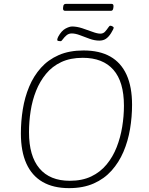

<svg xmlns="http://www.w3.org/2000/svg" viewBox="-20 -967 771 993"><path d="M337 6Q256 6 200.5 -26Q145 -58 116.5 -121Q88 -184 88 -277Q88 -340 98 -402Q108 -464 131 -519Q154 -574 191.5 -616Q229 -658 283.5 -682Q338 -706 412 -706Q495 -706 550.5 -674.5Q606 -643 634.5 -580.5Q663 -518 663 -425Q663 -362 652.5 -299.5Q642 -237 618.5 -182Q595 -127 557 -84.5Q519 -42 464.5 -18Q410 6 337 6ZM341 -32Q405 -32 452 -54.5Q499 -77 531.5 -116.5Q564 -156 583.5 -206Q603 -256 612 -311Q621 -366 621 -420Q621 -544 566.5 -606Q512 -668 408 -668Q344 -668 297 -646Q250 -624 218 -585Q186 -546 166.5 -497Q147 -448 138.5 -393Q130 -338 130 -283Q130 -160 184 -96Q238 -32 341 -32ZM294 -754Q289 -754 282.5 -755Q276 -756 276 -761Q276 -764 277.5 -768.5Q279 -773 281 -777Q298 -808 318.5 -819Q339 -830 353 -830Q377 -830 405 -821Q433 -812 458 -802.5Q483 -793 499 -793Q514 -793 523.5 -803.5Q533 -814 539.5 -824Q546 -834 550 -834Q556 -834 562 -830.5Q568 -827 568 -824Q568 -821 564.5 -813.5Q561 -806 554 -795Q542 -776 528 -766.5Q514 -757 494 -757Q469 -757 443 -766.5Q417 -776 393.5 -785Q370 -794 351 -794Q335 -794 323.5 -784Q312 -774 305 -764Q298 -754 294 -754ZM317 -911Q305 -911 306 -925L307 -933Q308 -947 321 -947H557Q568 -947 567 -933L566 -925Q565 -918 562 -914.5Q559 -911 553 -911Z"/></svg>

Font: Asap Thin
Style: Italic
Weight: 250
Italic angle: -6°
Designer: Pablo Cosgaya
Foundry: Omnibus-Type
Version: Version 3.001